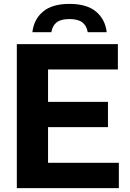

<svg xmlns="http://www.w3.org/2000/svg" viewBox="-20 -967 667 987"><path d="M66.5 0V-740H586V-610H227V-443.5H535V-313.5H227V-130H591V0ZM146.5 -801.5Q154 -867.5 201 -907.2Q248 -947 337 -947Q426.5 -947 473.8 -907.2Q521 -867.5 528.5 -801.5H431Q425.5 -835 403.2 -852Q381 -869 337 -869Q293 -869 271.2 -852Q249.5 -835 244 -801.5Z"/></svg>

Font: Encode Sans
Style: Bold
Weight: 700
Designer: Multiple Designers
Foundry: Impallari Type
Version: Version 3.002; ttfautohint (v1.8.3) -l 8 -r 50 -G 200 -x 14 